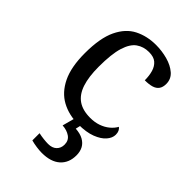

<svg xmlns="http://www.w3.org/2000/svg" viewBox="-234 -633 960 960"><g transform="rotate(45 246.0 -153.0)"><path d="M283 10Q217 10 165.5 -18Q114 -46 84.5 -106.5Q55 -167 55 -265Q55 -372 84.5 -433.5Q114 -495 164.5 -520.5Q215 -546 278 -546Q320 -546 360 -535Q400 -524 426 -501.5Q452 -479 452 -444Q452 -421 442 -407Q432 -393 412.5 -387Q393 -381 363 -381Q363 -413 355.5 -439Q348 -465 330 -480.5Q312 -496 278 -496Q240 -496 211.5 -476Q183 -456 167.5 -406Q152 -356 152 -266Q152 -195 167.5 -148Q183 -101 216 -78Q249 -55 303 -55Q334 -55 360 -64Q386 -73 405.5 -89Q425 -105 436 -125Q444 -119 448.5 -109.5Q453 -100 453 -86Q453 -63 434 -41Q415 -19 377.5 -4.5Q340 10 283 10ZM255 240Q239 240 217.5 237Q196 234 178 229V178Q196 182 214.5 184Q233 186 246 186Q275 186 291 170.5Q307 155 307 130Q307 101 285.5 86Q264 71 232 69L253 -9H300L290 34Q323 36 344.5 48Q366 60 376.5 79.5Q387 99 387 126Q387 179 353 209.5Q319 240 255 240Z"/></g></svg>

Font: Noto Serif Georgian
Style: Regular
Weight: 400
Designer: Monotype Design Team, Akaki Razmadze
Foundry: Google LLC
Version: Version 2.002